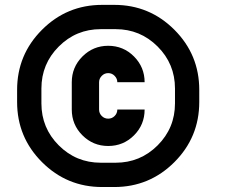

<svg xmlns="http://www.w3.org/2000/svg" viewBox="-20 -752 919 772"><path d="M48.8 -390.6Q48.8 -532.2 148.9 -632.3Q249 -732.4 390.6 -732.4H439.5Q581.1 -732.4 681.2 -632.3Q781.2 -532.2 781.2 -390.6V-341.8Q781.2 -200.2 681.2 -100.1Q581.1 0 439.5 0H390.6Q249 0 148.9 -100.1Q48.8 -200.2 48.8 -341.8ZM385.3 -634.8Q286.1 -634.8 216.3 -564.9Q146.5 -495.1 146.5 -396V-336.4Q146.5 -237.3 216.3 -167.5Q286.1 -97.7 385.3 -97.7H444.8Q543.9 -97.7 613.8 -167.5Q683.6 -237.3 683.6 -336.4V-396Q683.6 -495.1 613.8 -564.9Q543.9 -634.8 444.8 -634.8ZM415 -567.9Q476.1 -567.9 518.8 -524.9Q561.5 -481.9 561.5 -421.4H451.7Q451.7 -436 440.9 -447Q430.2 -458 415 -458Q399.9 -458 389.2 -447Q378.4 -436 378.4 -421.4V-311.5Q378.4 -296.4 389.2 -285.6Q399.9 -274.9 415 -274.9Q430.2 -274.9 440.9 -285.6Q451.7 -296.4 451.7 -311.5H561.5Q561.5 -250.5 518.8 -207.8Q476.1 -165 415 -165Q354.5 -165 311.5 -207.8Q268.6 -250.5 268.6 -311.5V-421.4Q268.6 -481.9 311.5 -524.9Q354.5 -567.9 415 -567.9Z"/></svg>

Font: Audex
Style: Regular
Weight: 400
Designer: GGBotNet
Foundry: GGBotNet
Version: 1.00